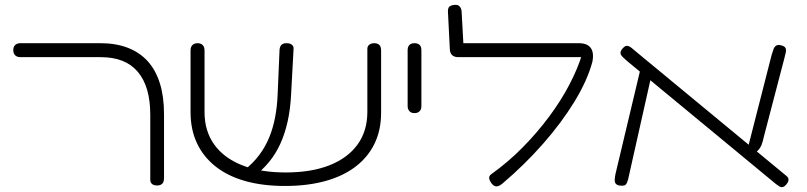

<svg xmlns="http://www.w3.org/2000/svg" viewBox="-20 -759 3345 796"><path d="M632 10Q623 10 616.5 7.5Q610 5 606.5 -0.5Q603 -6 603 -13V-283Q603 -342 590 -386.5Q577 -431 551 -461.5Q525 -492 487 -507Q449 -522 398 -522H65Q55 -522 48.5 -525.5Q42 -529 38.5 -535.5Q35 -542 35 -551Q35 -561 38.5 -567Q42 -573 48.5 -576.5Q55 -580 64 -580H395Q460 -580 509.5 -561Q559 -542 592.5 -505Q626 -468 643 -413Q660 -358 660 -286V-20Q660 -10 657 -3.5Q654 3 647.5 6.5Q641 10 632 10Z M1161 12Q1069 12 996.5 -8.5Q924 -29 873.5 -69Q823 -109 796.5 -165.5Q770 -222 770 -294V-551Q770 -560 773.5 -566.5Q777 -573 783.5 -576.5Q790 -580 799 -580Q808 -580 814.5 -576.5Q821 -573 824.5 -566.5Q828 -560 828 -550V-294Q828 -216 868 -160Q908 -104 983.5 -74Q1059 -44 1164 -44Q1271 -44 1346.5 -74Q1422 -104 1462.5 -160Q1503 -216 1503 -295V-557Q1503 -564 1506.5 -569Q1510 -574 1516.5 -577Q1523 -580 1532 -580Q1541 -580 1547.5 -576.5Q1554 -573 1557 -566.5Q1560 -560 1560 -550V-292Q1560 -220 1533 -164Q1506 -108 1454.5 -68.5Q1403 -29 1329 -8.5Q1255 12 1161 12ZM1024 -21 979 -43 993 -54Q1029 -82 1054.5 -116Q1080 -150 1096 -189Q1112 -228 1120.5 -272.5Q1129 -317 1131 -366L1139 -554Q1140 -562 1143 -568Q1146 -574 1152.5 -577Q1159 -580 1168 -580Q1178 -580 1184.5 -577Q1191 -574 1194.5 -568.5Q1198 -563 1197 -555L1187 -370Q1184 -307 1172.5 -255.5Q1161 -204 1142 -162.5Q1123 -121 1095.5 -87.5Q1068 -54 1032 -27Z M1698 -290Q1689 -290 1683 -293.5Q1677 -297 1673.5 -303.5Q1670 -310 1670 -319V-552Q1670 -561 1673.5 -567.5Q1677 -574 1683.5 -577Q1690 -580 1699 -580Q1708 -580 1714.5 -576.5Q1721 -573 1724 -567Q1727 -561 1727 -551V-318Q1727 -309 1723.5 -303Q1720 -297 1714 -293.5Q1708 -290 1698 -290Z M2020 4Q2009 -10 2008 -20Q2007 -30 2017 -37Q2087 -87 2147.5 -148.5Q2208 -210 2257 -276Q2306 -342 2340.5 -408Q2375 -474 2393 -533L2436 -503Q2415 -425 2361.5 -337.5Q2308 -250 2231.5 -163Q2155 -76 2063 2Q2054 10 2046 12.5Q2038 15 2031.5 12.5Q2025 10 2020 4ZM2436 -503 2393 -522H1880Q1864 -522 1855 -530Q1846 -538 1845 -554L1837 -713Q1837 -722 1840 -727.5Q1843 -733 1850.5 -736Q1858 -739 1869 -739Q1877 -739 1882 -735.5Q1887 -732 1890.5 -725Q1894 -718 1894 -707L1901 -580H2378Q2403 -580 2417 -571.5Q2431 -563 2436 -546Q2441 -529 2436 -503Z M3239 7Q3232 15 3225 16.5Q3218 18 3211.5 14Q3205 10 3197 4L2581 -505Q2567 -517 2559.5 -525Q2552 -533 2552.5 -541Q2553 -549 2562 -559Q2572 -570 2580.5 -569Q2589 -568 2599.5 -559.5Q2610 -551 2624 -539L3240 -30Q3247 -25 3248.5 -18.5Q3250 -12 3247.5 -6Q3245 0 3239 7ZM2547 10Q2537 8 2532.5 2Q2528 -4 2528.5 -14.5Q2529 -25 2532 -39L2636 -476L2682 -452L2588 -33Q2584 -12 2579.5 -2Q2575 8 2568 10Q2561 12 2547 10ZM3098 -117 3076 -128 3179 -531Q3183 -545 3187 -555.5Q3191 -566 3199 -570.5Q3207 -575 3222 -570Q3233 -567 3236.5 -560Q3240 -553 3238 -543Q3236 -533 3232 -518L3147 -193Q3143 -173 3137.5 -159Q3132 -145 3122.5 -135.5Q3113 -126 3098 -117Z"/></svg>

Font: Fredoka Expanded Light
Style: Regular
Weight: 300
Width: 7
Designer: Ben Nathan
Foundry: Milena B. Brandão, Ben Nathan
Version: Version 2.001